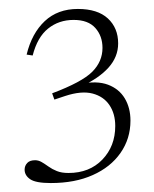

<svg xmlns="http://www.w3.org/2000/svg" viewBox="-20 -702 344 429"><path d="M93.5 -293Q60 -293 47.5 -301.5Q35 -310 35 -323Q35 -331.5 40.8 -337.8Q46.5 -344 58.5 -344Q66 -344 73.2 -339.8Q80.5 -335.5 88.5 -329.8Q96.5 -324 107 -319.8Q117.5 -315.5 133 -315.5Q180 -315.5 208.8 -345.5Q237.5 -375.5 237.5 -420.5Q237.5 -448 224.5 -467.2Q211.5 -486.5 186.8 -493Q162 -499.5 125.5 -487.5L101.5 -479.5L96.5 -493.5Q163 -518.5 186 -541.5Q209 -564.5 209 -595Q209 -621.5 193 -639.5Q177 -657.5 144.5 -657.5Q111.5 -657.5 87.5 -638.2Q63.5 -619 53 -578L39.5 -580Q51 -627.5 80 -654.8Q109 -682 154 -682Q198 -682 221 -660.8Q244 -639.5 244 -605Q244 -575 222.5 -551Q201 -527 160.5 -508.5L159.5 -514.5Q196.5 -522 221.2 -512.8Q246 -503.5 258.8 -482.2Q271.5 -461 271.5 -432.5Q271.5 -392 249.2 -360.2Q227 -328.5 187.2 -310.8Q147.5 -293 93.5 -293Z"/></svg>

Font: Newsreader 24pt ExtraLight
Style: Regular
Weight: 250
Designer: Hugues Gentile
Foundry: Production Type
Version: Version 1.003